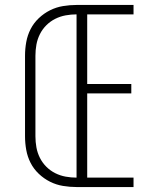

<svg xmlns="http://www.w3.org/2000/svg" viewBox="-20 -755 640 775"><path d="M289 0Q262 0 234.5 -4.5Q207 -9 182 -21.5Q157 -34 136.5 -53.5Q116 -73 103.5 -97.5Q91 -122 86 -149.5Q81 -177 81 -205V-530Q81 -558 86 -585.5Q91 -613 103.5 -637.5Q116 -662 136.5 -681.5Q157 -701 182 -713.5Q207 -726 234.5 -730.5Q262 -735 289 -735H519V-697H332V-416H510V-378H332V-38H519V0ZM289 -38V-697Q267 -697 245 -693Q223 -689 203 -679Q183 -669 167 -653Q151 -637 141 -617Q131 -597 127 -575Q123 -553 123 -530V-205Q123 -182 127 -160Q131 -138 141 -118Q151 -98 167 -82Q183 -66 203 -56Q223 -46 245 -42Q267 -38 289 -38Z"/></svg>

Font: Iosevka SS04 XLt Ex
Style: Regular
Weight: 200
Width: 7
Monospace: yes
Designer: Belleve Invis
Foundry: Belleve Invis
Version: Version 19.0.0; ttfautohint (v1.8.4)